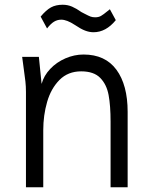

<svg xmlns="http://www.w3.org/2000/svg" viewBox="-20 -790 640 810"><path d="M80.5 -497.5 73.5 -550H144L155.5 -436Q165 -471 191.8 -499.2Q218.5 -527.5 256 -543.8Q293.5 -560 332.5 -560Q424 -560 471.2 -495.8Q518.5 -431.5 518.5 -318V0H446.5V-277Q446.5 -344 438.2 -388.8Q430 -433.5 403 -461.2Q376 -489 322.5 -489Q267 -489 231 -452.8Q195 -416.5 178.8 -360Q162.5 -303.5 162.5 -241V0H89.5V-402Q89.5 -425.5 87.2 -446.2Q85 -467 80.5 -497.5ZM295.5 -685Q262 -707 238.5 -707Q222 -707 208 -698.5Q194 -690 178.5 -670L151.5 -720Q174.5 -747.5 195 -758.8Q215.5 -770 244.5 -770Q265.5 -770 284 -762Q302.5 -754 323.5 -739L336 -732.5Q354 -723 362.2 -720Q370.5 -717 381.5 -717Q396 -717 406 -722.8Q416 -728.5 433.5 -743L443.5 -751L468.5 -705Q427 -654 374.5 -654Q357 -654 338.8 -661Q320.5 -668 295.5 -685Z"/></svg>

Font: JuliaMono Light
Style: Regular
Weight: 300
Monospace: yes
Designer: cormullion
Foundry: corm
Version: Version 0.054; ttfautohint (v1.8.4)